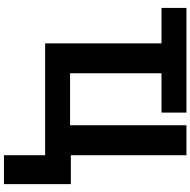

<svg xmlns="http://www.w3.org/2000/svg" viewBox="-16 -738 962 970"><g transform="rotate(90 465.0 -253.0)"><path d="M764.2 0V208H910.2V-129.9H764.2V-713.9H612.8V-126H350.1V-587.9H548.8V-713.9H20V-587.9H199.2V0Z"/></g></svg>

Font: Noto Reveo Sans
Style: Bold
Weight: 700
Designer: Monotype Design team
Foundry: Monotype Imaging Inc.
Version: Version 1.04